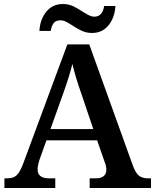

<svg xmlns="http://www.w3.org/2000/svg" viewBox="-20 -935 771 955"><path d="M2 -48H17Q46 -48 62.5 -63Q79 -78 96 -123L315 -714H424L641 -111Q654 -75 671 -61.5Q688 -48 715 -48H731V0H426V-48H458Q481 -48 495 -58.5Q509 -69 509 -91Q509 -108 500 -131L463 -237H211L177 -142Q167 -110 167 -92Q167 -70 181.5 -59Q196 -48 222 -48H255V0H2ZM444 -293 387 -462Q355 -552 340 -617Q325 -555 294 -469L231 -293ZM339 -809Q317 -823 305.5 -828.5Q294 -834 281 -834Q257 -834 246.5 -819.5Q236 -805 232 -781H176Q179 -838 210 -876.5Q241 -915 293 -915Q320 -915 342 -905Q364 -895 391 -877Q412 -864 424.5 -858Q437 -852 449 -852Q490 -852 498 -905H554Q551 -848 520 -809.5Q489 -771 438 -771Q411 -771 388.5 -781Q366 -791 339 -809Z"/></svg>

Font: Noto Serif SemiBold
Style: Regular
Weight: 600
Designer: Monotype Design Team
Foundry: Monotype Imaging Inc.
Version: Version 1.001